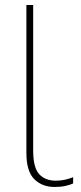

<svg xmlns="http://www.w3.org/2000/svg" viewBox="-20 -734 322 764"><path d="M197 10Q221 10 239.5 6Q258 2 271 -4V-29Q237 -15 202 -15Q160 -15 136 -41Q112 -67 112 -135V-714H85V-126Q85 -52 116.5 -21Q148 10 197 10Z"/></svg>

Font: Noto Sans Display Thin
Style: Regular
Weight: 250
Designer: Monotype Design Team
Foundry: Monotype Imaging Inc.
Version: Version 1.900